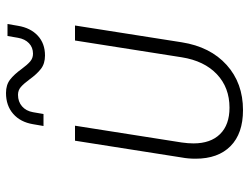

<svg xmlns="http://www.w3.org/2000/svg" viewBox="-115 -705 830 640"><g transform="rotate(-90 300.0 -385.0)"><path d="M91 -148Q91 -173 95 -194L151 -550H201L145 -194Q142 -173 142 -155Q142 -98 173 -66.5Q204 -35 261 -35Q328 -35 372.5 -77Q417 -119 429 -194L485 -550H535L479 -194Q464 -99 403.5 -44.5Q343 10 253 10Q175 10 133 -31.5Q91 -73 91 -148ZM355 -702Q341 -721 330 -730.5Q319 -740 304 -740Q281 -740 265.5 -726.5Q250 -713 246 -690L240 -655H200L206 -690Q213 -732 240.5 -756Q268 -780 310 -780Q337 -780 354.5 -766.5Q372 -753 390 -728Q404 -709 415 -699.5Q426 -690 441 -690Q462 -690 476 -703.5Q490 -717 494 -740L500 -775H540L534 -740Q527 -698 501 -674Q475 -650 435 -650Q408 -650 390.5 -663.5Q373 -677 355 -702Z"/></g></svg>

Font: JetBrains Mono Extra Light
Style: Italic
Weight: 200
Italic angle: -9°
Monospace: yes
Designer: Philipp Nurullin, Konstantin Bulenkov
Foundry: JetBrains
Version: 2.002